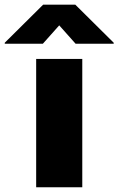

<svg xmlns="http://www.w3.org/2000/svg" viewBox="-104 -796 503 816"><path d="M49.7 0V-545.5H245.7V0ZM78.1 -610.1H-83.8V-614.3L79.5 -776.3H215.9L379.3 -614.3V-610.1H217.3L147.7 -688.2Z"/></svg>

Font: Karasuma Gothic
Style: Black
Weight: 900
Designer: Rasmus Andersson / Ryoko Nishizuka
Foundry: Genbu
Version: Version 1.00